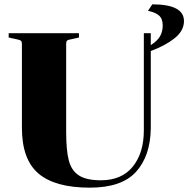

<svg xmlns="http://www.w3.org/2000/svg" viewBox="-20 -853 868 885"><path d="M730 -736Q730 -766 713.5 -781Q697 -796 662 -803L682 -833Q828 -833 828 -756Q828 -711 784.5 -676.5Q741 -642 675 -618V-260Q673 -134 607 -61Q541 12 394 12Q234 12 157.5 -53Q81 -118 81 -264V-650Q81 -661 76.5 -665Q72 -669 57 -672L20 -680V-700H344V-680L308 -672Q294 -670 289.5 -666Q285 -662 285 -651V-246Q285 -161 297 -114Q309 -67 343.5 -44.5Q378 -22 445 -22Q541 -22 592 -85Q643 -148 643 -252V-700H675V-645Q705 -664 717.5 -685.5Q730 -707 730 -736Z"/></svg>

Font: Chonburi
Style: Regular
Weight: 400
Designer: Thanarat Vachiruckul and Stawix Ruecha
Foundry: Cadson Demak & Katatrad
Version: Version 1.000